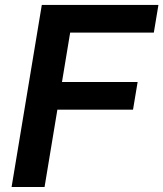

<svg xmlns="http://www.w3.org/2000/svg" viewBox="-20 -747 653 767"><path d="M26.3 0H158L209.2 -308.9H511.4L529.8 -419.4H227.6L260.3 -616.8H594.5L612.9 -727.3H147Z"/></svg>

Font: TID UI Semi Bold
Style: Italic
Weight: 600
Italic angle: -9.39999°
Designer: The TID Project Authors
Foundry: Bakken & Bæck
Version: Version 1.001;hotconv 1.0.109;makeotfexe 2.5.65596